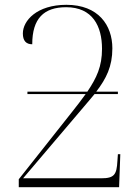

<svg xmlns="http://www.w3.org/2000/svg" viewBox="-20 -778 581 798"><path d="M58 0H475L480 -137H470L468 -109C465 -52 455 -37 401 -37H76L330 -336C345 -353 360 -372 373 -387H470V-397H380C422 -452 447 -502 447 -577C447 -673 389 -758 256 -758C133 -758 75 -692 75 -639C75 -608 89 -594 114 -594C114 -701 162 -748 255 -748C365 -748 404 -669 404 -575C404 -502 382 -455 343 -397H94V-387H336C318 -362 298 -336 278 -311L58 -33Z"/></svg>

Font: Noto Serif Display ExtraLight
Style: Regular
Weight: 200
Designer: Monotype Design Team
Foundry: Monotype Imaging Inc.
Version: Version 2.009